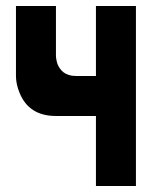

<svg xmlns="http://www.w3.org/2000/svg" viewBox="-20 -620 540 640"><path d="M33.2 -600.1H166.5V-433.1Q166.5 -431.6 166.7 -429.2Q167 -426.8 168.2 -419.9Q169.4 -413.1 171.6 -406.7Q173.8 -400.4 179 -392.8Q184.1 -385.3 190.9 -379.6Q197.8 -374 208.7 -370.4Q219.7 -366.7 233.4 -366.7H299.8V-600.1H433.1V0H299.8V-233.4H166.5Q76.7 -233.4 45.4 -310.1Q33.2 -339.4 33.2 -366.7Z"/></svg>

Font: Malkor
Style: Bold
Weight: 700
Version: Version 1.3